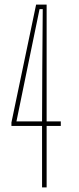

<svg xmlns="http://www.w3.org/2000/svg" viewBox="-20 -820 346 840"><path d="M164 0V-269H30V-284L138 -800H184V-289H246V-269H184V0ZM52 -289H164L165 -523L167 -780H153L100 -523Z"/></svg>

Font: Big Shoulders Display Thin Thin
Style: Regular
Weight: 250
Version: Version 2.002